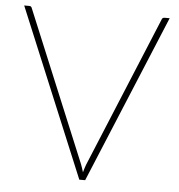

<svg xmlns="http://www.w3.org/2000/svg" viewBox="-51 -751 746 800"><g transform="rotate(5 322.0 -351.5)"><path d="M18 -703H39.5Q48 -703 50.5 -694.5L311.5 -65Q314.5 -57 317.2 -48.8Q320 -40.5 322.5 -32Q327 -49 333 -65L593.5 -694.5Q596 -703 605.5 -703H626.5L334.5 0H310Z"/></g></svg>

Font: Lato Thin
Style: Regular
Weight: 200
Designer: Lukasz Dziedzic
Foundry: tyPoland Lukasz Dziedzic
Version: Version 2.007; 2014-02-27